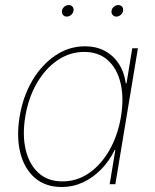

<svg xmlns="http://www.w3.org/2000/svg" viewBox="-20 -733 616 764"><path d="M225.6 11.2Q161.1 11.2 118.9 -25.1Q76.7 -61.5 60.8 -125Q44.9 -188.5 58.1 -269Q71.3 -349.1 108.6 -412.4Q146 -475.6 200.2 -512.2Q254.4 -548.8 318.4 -548.8Q362.8 -548.8 397 -530.5Q431.2 -512.2 452.9 -479Q474.6 -445.8 480.5 -401.4H483.4L506.3 -541H528.8L439 0H416.5L439 -136.7H436.5Q415.5 -92.8 382.8 -59.3Q350.1 -25.9 310.1 -7.3Q270 11.2 225.6 11.2ZM228.5 -11.2Q287.1 -11.2 335.2 -44.9Q383.3 -78.6 416.3 -137Q449.2 -195.3 461.4 -269Q473.6 -343.3 460 -401.4Q446.3 -459.5 409.7 -492.9Q373 -526.4 314.9 -526.4Q257.3 -526.4 208.5 -492.9Q159.7 -459.5 126.2 -401.4Q92.8 -343.3 80.6 -269Q68.4 -195.3 82.3 -137Q96.2 -78.6 133.3 -44.9Q170.4 -11.2 228.5 -11.2ZM442.9 -667Q433.6 -667 428 -673.8Q422.4 -680.7 423.8 -689.9Q425.3 -699.7 433.3 -706.3Q441.4 -712.9 450.7 -712.9Q460.4 -712.9 465.8 -706.3Q471.2 -699.7 469.7 -689.9Q468.3 -680.7 460.4 -673.8Q452.6 -667 442.9 -667ZM245.6 -667Q236.3 -667 230.7 -673.8Q225.1 -680.7 226.6 -689.9Q228 -699.7 236.1 -706.3Q244.1 -712.9 253.4 -712.9Q263.2 -712.9 268.6 -706.3Q273.9 -699.7 272.5 -689.9Q271 -680.7 263.2 -673.8Q255.4 -667 245.6 -667Z"/></svg>

Font: Inter 17pt Thin
Style: Italic
Weight: 250
Italic angle: -9.3988°
Version: Version 4.001;git-66647c0bb